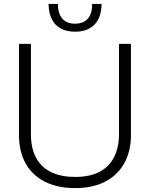

<svg xmlns="http://www.w3.org/2000/svg" viewBox="-20 -953 766 981"><path d="M363 8Q275 8 210.5 -24Q146 -56 111.5 -117Q77 -178 77 -263V-729H138V-267Q138 -194 165.5 -145Q193 -96 243.5 -72.5Q294 -49 363 -49Q440 -49 489.5 -75.5Q539 -102 563.5 -151.5Q588 -201 588 -267V-729H649V-263Q649 -181 615.5 -120Q582 -59 518.5 -25.5Q455 8 363 8ZM363 -791Q321 -791 290.5 -807.5Q260 -824 244.5 -855.5Q229 -887 228 -933H276Q276 -883 298.5 -857.5Q321 -832 363 -832Q406 -832 428.5 -857.5Q451 -883 451 -933H499Q498 -864 463 -827.5Q428 -791 363 -791Z"/></svg>

Font: Mona Sans Light
Style: Regular
Weight: 300
Designer: Deni Anggara
Foundry: GitHub
Version: Version 2.000